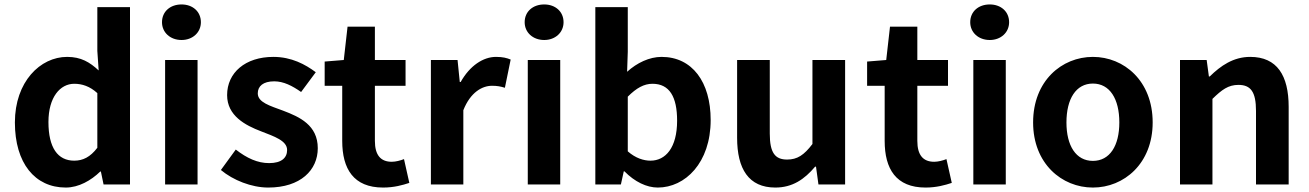

<svg xmlns="http://www.w3.org/2000/svg" viewBox="-20 -830 5892 864"><path d="M276 14C334 14 390 -18 431 -58H434L446 0H565V-798H418V-601L424 -513C384 -550 345 -574 282 -574C161 -574 47 -462 47 -279C47 -96 137 14 276 14ZM314 -107C240 -107 198 -165 198 -281C198 -393 251 -453 314 -453C349 -453 384 -442 418 -411V-165C386 -123 353 -107 314 -107Z M723 0H869V-560H723ZM797 -650C847 -650 884 -684 884 -730C884 -778 847 -810 797 -810C746 -810 709 -778 709 -730C709 -684 746 -650 797 -650Z M1187 14C1333 14 1410 -65 1410 -163C1410 -267 1328 -304 1254 -332C1195 -354 1140 -369 1140 -410C1140 -442 1164 -464 1214 -464C1256 -464 1295 -444 1335 -416L1401 -505C1354 -540 1292 -574 1210 -574C1084 -574 1002 -503 1002 -402C1002 -309 1084 -266 1155 -239C1214 -216 1272 -197 1272 -155C1272 -120 1247 -96 1191 -96C1139 -96 1091 -118 1041 -157L974 -65C1029 -19 1112 14 1187 14Z M1704 14C1753 14 1792 3 1822 -7L1798 -114C1783 -108 1761 -102 1743 -102C1693 -102 1667 -132 1667 -196V-444H1805V-560H1667V-710H1544L1527 -560L1441 -553V-444H1520V-196C1520 -70 1571 14 1704 14Z M1919 0H2065V-334C2097 -415 2150 -444 2194 -444C2217 -444 2233 -441 2252 -435L2278 -562C2261 -569 2243 -574 2212 -574C2154 -574 2094 -534 2053 -461H2049L2039 -560H1919Z M2355 0H2501V-560H2355ZM2429 -650C2479 -650 2516 -684 2516 -730C2516 -778 2479 -810 2429 -810C2378 -810 2341 -778 2341 -730C2341 -684 2378 -650 2429 -650Z M2940 14C3063 14 3178 -97 3178 -290C3178 -461 3095 -574 2957 -574C2902 -574 2846 -547 2802 -507L2805 -597V-798H2659V0H2774L2787 -59H2790C2836 -12 2890 14 2940 14ZM2907 -107C2877 -107 2840 -118 2805 -149V-395C2844 -434 2878 -453 2916 -453C2993 -453 3027 -394 3027 -287C3027 -165 2975 -107 2907 -107Z M3469 14C3546 14 3600 -23 3648 -80H3652L3663 0H3783V-560H3636V-182C3598 -132 3568 -112 3522 -112C3468 -112 3444 -142 3444 -229V-560H3297V-210C3297 -70 3349 14 3469 14Z M4145 14C4194 14 4233 3 4263 -7L4239 -114C4224 -108 4202 -102 4184 -102C4134 -102 4108 -132 4108 -196V-444H4246V-560H4108V-710H3985L3968 -560L3882 -553V-444H3961V-196C3961 -70 4012 14 4145 14Z M4360 0H4506V-560H4360ZM4434 -650C4484 -650 4521 -684 4521 -730C4521 -778 4484 -810 4434 -810C4383 -810 4346 -778 4346 -730C4346 -684 4383 -650 4434 -650Z M4898 14C5038 14 5167 -94 5167 -279C5167 -466 5038 -574 4898 -574C4758 -574 4629 -466 4629 -279C4629 -94 4758 14 4898 14ZM4898 -106C4822 -106 4779 -174 4779 -279C4779 -385 4822 -454 4898 -454C4974 -454 5017 -385 5017 -279C5017 -174 4974 -106 4898 -106Z M5290 0H5436V-385C5478 -426 5507 -448 5553 -448C5608 -448 5632 -417 5632 -331V0H5779V-349C5779 -490 5727 -574 5606 -574C5530 -574 5473 -534 5424 -486H5420L5410 -560H5290Z"/></svg>

Font: Noto Sans T Chinese Bold
Style: Bold
Weight: 700
Designer: Ryoko NISHIZUKA (kana & ideographs); Paul D. Hunt (Latin, Greek & Cyrillic); Wenlong ZHANG (bopomofo); Sandoll Communica
Foundry: Adobe Systems Incorporated
Version: Version 1.000;PS 1;hotconv 1.0.78;makeotf.lib2.5.61930